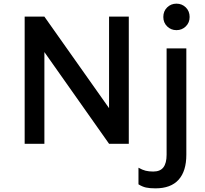

<svg xmlns="http://www.w3.org/2000/svg" viewBox="-20 -787 1120 1051"><path d="M685 -696V0H577L223 -502V0H115V-696H223L577 -195V-696ZM874 -694Q874 -726 895 -746.5Q916 -767 946 -767Q976 -767 997 -746.5Q1018 -726 1018 -694Q1018 -663 997 -642.5Q976 -622 946 -622Q916 -622 895 -642.5Q874 -663 874 -694ZM738 222V131Q759 143 777 147.5Q795 152 819 152Q857 152 874.5 129Q892 106 892 60V-522H1000V60Q1000 150 957.5 197Q915 244 831 244Q799 244 779 239.5Q759 235 738 222Z"/></svg>

Font: Amiko SemiBold
Style: Regular
Weight: 600
Designer: Pablo Impallari, Rodrigo Fuenzalida, Andres Torresi
Foundry: Impallari Type
Version: Version 1.001; ttfautohint (v1.3)